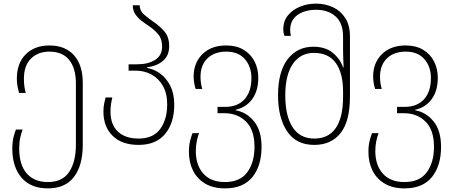

<svg xmlns="http://www.w3.org/2000/svg" viewBox="-20 -790 2503 1060"><path d="M244 250Q149 250 98.5 190.5Q48 131 48 32Q48 -6 54.5 -32Q61 -58 68 -75H105Q98 -57 92 -31Q86 -5 86 30Q86 120 127.5 167.5Q169 215 244 215Q325 215 362 159Q399 103 399 9V-329Q399 -413 362 -459Q325 -505 253 -505Q190 -505 151 -466.5Q112 -428 112 -355Q112 -330 115 -310.5Q118 -291 122 -277H85Q81 -291 77 -311.5Q73 -332 73 -356Q73 -441 122 -490Q171 -539 253 -539Q340 -539 388.5 -485Q437 -431 437 -331V9Q437 122 389 186Q341 250 244 250Z M745 10Q653 10 602 -40Q551 -90 551 -174Q551 -198 555 -218Q559 -238 563 -252H600Q597 -239 593.5 -219.5Q590 -200 590 -174Q590 -102 631 -63.5Q672 -25 745 -25Q826 -25 864.5 -78Q903 -131 903 -213Q903 -274 879.5 -315.5Q856 -357 816.5 -378.5Q777 -400 729 -400H690V-435H738Q798 -435 836.5 -459.5Q875 -484 875 -533Q875 -575 853.5 -600.5Q832 -626 804 -645Q781 -660 760.5 -676Q740 -692 726.5 -712.5Q713 -733 713 -761H751Q751 -731 775.5 -709.5Q800 -688 831 -667Q862 -646 888 -616Q914 -586 914 -535Q914 -484 881 -455Q848 -426 791 -418V-415Q829 -409 863.5 -384.5Q898 -360 920 -316.5Q942 -273 942 -212Q942 -112 892 -51Q842 10 745 10Z M1222 250Q1157 250 1112.5 223.5Q1068 197 1045.5 151.5Q1023 106 1023 48Q1023 14 1029.5 -12Q1036 -38 1043 -55H1079Q1072 -37 1066.5 -11.5Q1061 14 1061 47Q1062 124 1103.5 169.5Q1145 215 1222 215Q1306 215 1345.5 160.5Q1385 106 1385 21Q1385 -73 1338 -119Q1291 -165 1219 -165H1181V-200H1224Q1292 -200 1330 -242Q1368 -284 1368 -359Q1368 -422 1332 -463.5Q1296 -505 1229 -505Q1164 -505 1125.5 -468Q1087 -431 1087 -366Q1087 -345 1090 -327.5Q1093 -310 1097 -299H1060Q1056 -311 1052.5 -329.5Q1049 -348 1049 -367Q1049 -443 1097.5 -491Q1146 -539 1229 -539Q1285 -539 1324.5 -515.5Q1364 -492 1385 -451.5Q1406 -411 1406 -361Q1406 -289 1372.5 -243Q1339 -197 1281 -184V-181Q1341 -171 1382.5 -120Q1424 -69 1424 21Q1424 125 1373.5 187.5Q1323 250 1222 250Z M1715 10Q1615 10 1565 -65Q1515 -140 1515 -263Q1515 -394 1568 -463Q1621 -532 1710 -532Q1776 -532 1817 -498.5Q1858 -465 1874 -418H1877Q1876 -439 1875 -466Q1874 -493 1874 -513V-587Q1874 -663 1832.5 -699.5Q1791 -736 1725 -736Q1686 -736 1653.5 -724Q1621 -712 1601.5 -687.5Q1582 -663 1582 -626Q1582 -608 1586 -592H1550Q1544 -609 1544 -628Q1544 -674 1570 -705.5Q1596 -737 1637 -753.5Q1678 -770 1725 -770Q1776 -770 1818.5 -750Q1861 -730 1886.5 -690Q1912 -650 1912 -589V-256Q1912 -121 1860.5 -55.5Q1809 10 1715 10ZM1715 -25Q1794 -25 1834 -83.5Q1874 -142 1874 -254V-285Q1874 -386 1834 -442Q1794 -498 1713 -498Q1639 -498 1597 -437.5Q1555 -377 1555 -263Q1555 -150 1595.5 -87.5Q1636 -25 1715 -25Z M2213 250Q2148 250 2103.5 223.5Q2059 197 2036.5 151.5Q2014 106 2014 48Q2014 14 2020.5 -12Q2027 -38 2034 -55H2070Q2063 -37 2057.5 -11.5Q2052 14 2052 47Q2053 124 2094.5 169.5Q2136 215 2213 215Q2297 215 2336.5 160.5Q2376 106 2376 21Q2376 -73 2329 -119Q2282 -165 2210 -165H2172V-200H2215Q2283 -200 2321 -242Q2359 -284 2359 -359Q2359 -422 2323 -463.5Q2287 -505 2220 -505Q2155 -505 2116.5 -468Q2078 -431 2078 -366Q2078 -345 2081 -327.5Q2084 -310 2088 -299H2051Q2047 -311 2043.5 -329.5Q2040 -348 2040 -367Q2040 -443 2088.5 -491Q2137 -539 2220 -539Q2276 -539 2315.5 -515.5Q2355 -492 2376 -451.5Q2397 -411 2397 -361Q2397 -289 2363.5 -243Q2330 -197 2272 -184V-181Q2332 -171 2373.5 -120Q2415 -69 2415 21Q2415 125 2364.5 187.5Q2314 250 2213 250Z"/></svg>

Font: Noto Sans Georgian SemiCondensed ExtraLight
Style: Regular
Weight: 200
Width: 4
Designer: Monotype Design Team, Akaki Razmadze
Foundry: Google LLC
Version: Version 2.005; ttfautohint (v1.8.4.7-5d5b)